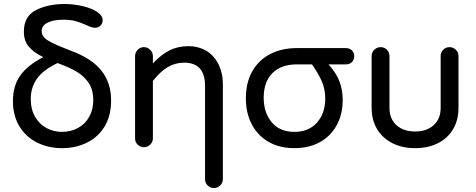

<svg xmlns="http://www.w3.org/2000/svg" viewBox="-20 -744 2427 978"><path d="M45.9 -228.5Q45.9 -307.6 83.5 -359.9Q121.1 -412.1 200.2 -453.1Q153.3 -475.6 127.4 -505.4Q101.6 -535.2 101.6 -583Q101.6 -661.1 163.1 -692.4Q224.6 -723.6 308.6 -723.6Q353.5 -723.6 398.9 -713.4Q444.3 -703.1 473.6 -684.1Q502.9 -665 502.9 -640.6Q502.9 -625 491.7 -613.8Q480.5 -602.5 462.9 -602.5Q449.2 -602.5 419.9 -616.2Q391.6 -628.9 365.7 -636.2Q339.8 -643.6 303.7 -643.6Q252.9 -643.6 222.7 -628.9Q192.4 -614.3 192.4 -585.9Q192.4 -556.6 225.1 -537.1Q257.8 -517.6 327.1 -491.2L369.1 -474.6Q417 -454.1 454.1 -425.8Q545.9 -354.5 545.9 -232.4Q545.9 -154.3 512.7 -99.6Q479.5 -44.9 422.4 -17.1Q365.2 10.7 295.9 10.7Q226.6 10.7 169.4 -17.6Q112.3 -45.9 79.1 -100.1Q45.9 -154.3 45.9 -228.5ZM295.9 -72.3Q340.8 -72.3 377.4 -92.3Q414.1 -112.3 434.6 -149.4Q455.1 -186.5 455.1 -234.4Q455.1 -287.1 431.2 -322.3Q407.2 -357.4 370.6 -378.9Q334 -400.4 278.3 -420.9L273.4 -422.9Q199.2 -387.7 168 -342.8Q136.7 -297.9 136.7 -240.2Q136.7 -186.5 159.2 -148.4Q181.6 -110.4 217.8 -91.3Q253.9 -72.3 295.9 -72.3Z M1024.4 168.9V-306.6Q1024.4 -424.8 918 -424.8Q872.1 -424.8 834.5 -402.3Q796.9 -379.9 758.8 -332V-39.1Q758.8 -20.5 745.1 -7.3Q731.4 5.9 712.9 5.9Q694.3 5.9 681.2 -7.3Q668 -20.5 668 -39.1V-458Q668 -476.6 681.2 -490.2Q694.3 -503.9 712.9 -503.9Q731.4 -503.9 745.1 -490.2Q758.8 -476.6 758.8 -458V-420.9Q800.8 -465.8 843.3 -487.3Q885.7 -508.8 939.5 -508.8Q992.2 -508.8 1034.2 -483.4Q1073.2 -458 1094.2 -414.1Q1115.2 -370.1 1115.2 -316.4V168.9Q1115.2 187.5 1101.6 200.7Q1087.9 213.9 1069.3 213.9Q1050.8 213.9 1037.6 200.7Q1024.4 187.5 1024.4 168.9Z M1232.4 -243.2Q1232.4 -323.2 1265.1 -380.9Q1297.9 -438.5 1356.4 -468.8Q1415 -499 1492.2 -499H1741.2Q1759.8 -499 1772 -487.8Q1784.2 -476.6 1784.2 -458Q1784.2 -438.5 1772 -427.2Q1759.8 -416 1741.2 -416H1653.3Q1692.4 -373 1709 -329.6Q1725.6 -286.1 1725.6 -234.4Q1725.6 -162.1 1695.3 -106.4Q1665 -50.8 1609.4 -20Q1553.7 10.7 1479.5 10.7Q1404.3 10.7 1348.6 -21Q1293 -52.7 1262.7 -110.4Q1232.4 -168 1232.4 -243.2ZM1479.5 -72.3Q1552.7 -72.3 1594.7 -119.6Q1636.7 -167 1636.7 -242.2Q1636.7 -289.1 1619.6 -328.6Q1602.5 -368.2 1569.3 -416H1491.2Q1412.1 -416 1367.7 -371.6Q1323.2 -327.1 1323.2 -246.1Q1323.2 -169.9 1364.3 -121.1Q1405.3 -72.3 1479.5 -72.3Z M1873 -194.3V-459Q1873 -477.5 1886.7 -490.7Q1900.4 -503.9 1918.9 -503.9Q1937.5 -503.9 1950.7 -490.7Q1963.9 -477.5 1963.9 -459V-194.3Q1963.9 -138.7 1999.5 -106.4Q2035.2 -74.2 2094.7 -74.2Q2153.3 -74.2 2189 -106.4Q2224.6 -138.7 2224.6 -194.3V-459Q2224.6 -477.5 2237.8 -490.7Q2251 -503.9 2269.5 -503.9Q2288.1 -503.9 2301.8 -490.7Q2315.4 -477.5 2315.4 -459V-194.3Q2315.4 -131.8 2287.6 -85.4Q2259.8 -39.1 2210 -14.2Q2160.2 10.7 2094.7 10.7Q2029.3 10.7 1979 -14.6Q1928.7 -40 1900.9 -86.4Q1873 -132.8 1873 -194.3Z"/></svg>

Font: jf-openhuninn-2.0
Style: Regular
Weight: 400
Designer: [Kosugi Maru]
Designed by MOTOYA      

[Varela Round]
Joe Prince (Latin component); Avraham Cornfeld (Hebrew component)
Foundry: justfont CO.,LTD.
Version: 2.0